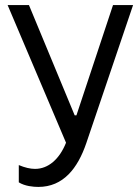

<svg xmlns="http://www.w3.org/2000/svg" viewBox="-20 -540 549 756"><path d="M131 196C229 196 286 123 320 23L504 -520H425L281 -86H274L94 -520H10L240 22C214 87 170 125 118 125C99 125 78 120 54 110V178C78 193 111 196 131 196Z"/></svg>

Font: Fixel Text Regular
Style: Regular
Weight: 400
Width: 4
Designer: AlfaBravo + MacPaw
Foundry: Kyrylo Tkachov, Marchela Mozhyna, Serhii Makarenko, Maria Weinstein, Zakhar Kryvoshyya
Version: Version 1.211